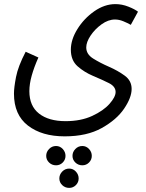

<svg xmlns="http://www.w3.org/2000/svg" viewBox="-20 -434 713 935"><path d="M295 230Q403 230 475.5 189.5Q548 149 584.5 95Q621 41 621 -1Q621 -41 587.5 -65.5Q554 -90 510.5 -109Q467 -128 433.5 -149Q400 -170 400 -203Q400 -229 421 -260.5Q442 -292 474.5 -315.5Q507 -339 540 -339Q560 -339 580.5 -330.5Q601 -322 617 -313L652 -377Q637 -389 605.5 -401.5Q574 -414 542 -414Q489 -414 439 -379Q389 -344 357 -292.5Q325 -241 325 -192Q325 -140 358 -111Q391 -82 434 -64Q477 -46 510 -29.5Q543 -13 543 14Q543 38 513.5 71.5Q484 105 429 130.5Q374 156 299 156Q217 156 170 119Q123 82 123 10Q123 -25 134.5 -66Q146 -107 167 -154L105 -182Q68 -111 58 -59Q48 -7 48 22Q48 125 116 177.5Q184 230 295 230ZM427 325Q427 306 413.5 291.5Q400 277 381 277Q361 277 347 291.5Q333 306 333 325Q333 344 347 357.5Q361 371 381 371Q400 371 413.5 357.5Q427 344 427 325ZM299 325Q299 306 285.5 291.5Q272 277 253 277Q233 277 219 291.5Q205 306 205 325Q205 344 219 357.5Q233 371 253 371Q272 371 285.5 357.5Q299 344 299 325ZM363 435Q363 416 349.5 401.5Q336 387 317 387Q297 387 283 401.5Q269 416 269 435Q269 454 283 467.5Q297 481 317 481Q336 481 349.5 467.5Q363 454 363 435Z"/></svg>

Font: Noto Sans Arabic Condensed
Style: Regular
Weight: 400
Width: 3
Designer: Nadine Chahine
Foundry: Monotype Imaging Inc.
Version: 1.001